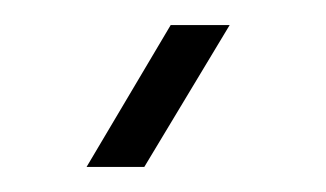

<svg xmlns="http://www.w3.org/2000/svg" viewBox="-20 -776 260 153"><path d="M49 -643 116 -756H163L95 -643Z"/></svg>

Font: Big Shoulders Display
Style: Regular
Weight: 400
Designer: Patric King
Foundry: XO Type Co
Version: Version 1.000; ttfautohint (v1.8.2)